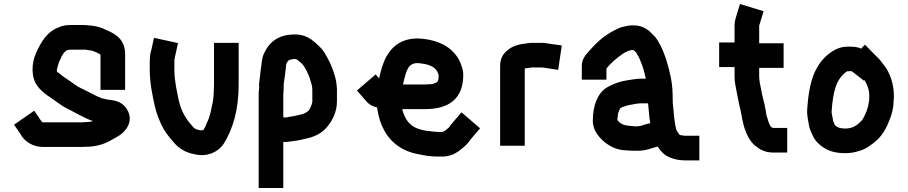

<svg xmlns="http://www.w3.org/2000/svg" viewBox="-20 -742 4534 959"><path d="M492 -250C466.9 -258.4 439.7 -274.1 418 -285C400.6 -294.5 378.1 -303.3 362 -314L348 -324C339.6 -330.5 306.4 -352.3 297 -359C289.1 -365.8 279.8 -371.2 272 -379H270C267 -380.5 265.2 -383.4 264 -387V-393C268.7 -411.7 271.8 -428.6 280 -443C286.6 -458.4 302.1 -493 324 -493C328 -493.7 331.3 -494 334 -494H407C414.2 -492.8 425.2 -491.4 432 -490C439.5 -490 452 -484.5 460 -481L476 -473L482 -469V-293H605V-472C605 -541.4 561.3 -571.9 511 -592C490 -603.2 464 -611.3 437 -614L417 -616C410.3 -616.7 403.7 -617 397 -617H334C310.1 -617 290.1 -613.5 272 -605C214.8 -583.6 184.1 -531.3 160 -477C135.8 -424.6 135.2 -352 168 -311C195.6 -274.1 237.6 -252.8 276 -224C300.4 -205 331.1 -193 359 -177C383.7 -163.3 413.8 -148.3 444 -137C441.3 -136.3 439 -135.7 437 -135L421 -133C415.7 -132.3 410.7 -132 406 -132C400 -131.3 394 -131 388 -131H195C193.7 -131 192.3 -131.3 191 -132H190L151 -189L50 -119C63.2 -99.2 78 -81 90 -60C109.5 -31.5 148 -8 195 -8H388C395.3 -8 403 -8.3 411 -9C460 -9 502.9 -22.7 535 -42L553 -52C572.1 -62.6 586.9 -70.9 602 -88C631.7 -120.2 638.1 -162.5 611 -201C590.3 -229.8 564.5 -239.8 523 -244C513.1 -244 498.9 -250 492 -250Z M749 -553 736 -493 732 -479C729.3 -465.7 728 -450.7 728 -434V-391C728 -329.3 741.8 -263.6 753 -213C761.7 -174.3 772.3 -151.1 786 -119C803.5 -82.5 822.3 -60.7 846 -33C869.9 -3.1 905 19.8 950 28C1017.3 44.8 1070.7 14.9 1096 -22C1144.1 -96.9 1172 -196.3 1172 -319V-528H1049V-319C1049 -310.3 1048.7 -301.7 1048 -293C1048 -274.2 1046.5 -256.4 1044 -239C1035.8 -200.7 1030.6 -163.3 1015 -132C1012.3 -123.9 998.4 -92 994 -92C989.3 -91.3 985.7 -91 983 -91L971 -93C958.1 -96.2 946.8 -102.3 941 -112L929 -126C902.4 -157.9 884.3 -192.5 873 -240C864.2 -284 851 -337.8 851 -391V-434C851 -442 851.7 -448.3 853 -453C858.3 -477.7 863.7 -502.3 869 -527Z M1397 -319C1397 -328.4 1400.2 -339.2 1401 -350L1404 -371C1405.8 -389.3 1407.7 -404.7 1410 -423C1413.7 -430.3 1416.6 -435.6 1422 -441C1424.6 -442.3 1428 -444 1432 -444C1436 -445.3 1440 -446.3 1444 -447H1458C1458.7 -446.3 1459.3 -446 1460 -446C1470.1 -441 1479.8 -430.6 1488 -424C1503.7 -408.3 1518.8 -374.2 1526 -355L1532 -335C1535.3 -327.2 1537.5 -315.7 1539 -308C1539 -304 1539.3 -299 1540 -293V-234C1540 -232.7 1539.7 -231 1539 -229C1535.7 -214 1529.3 -199.7 1522 -190C1510.6 -178.6 1494.4 -171.4 1474 -168L1448 -162C1440.7 -160.7 1434 -159.7 1428 -159C1418.1 -157.5 1405.4 -153.2 1397 -156H1395V-265C1395 -281.8 1398.1 -305.2 1397 -319ZM1395 -33C1403 -32.3 1411.7 -32.7 1421 -34C1449.7 -37.2 1475.6 -41.2 1501 -48C1550 -56.6 1592.1 -78.8 1617 -112C1640.2 -140.4 1663 -184.1 1663 -234V-299C1660.8 -327.6 1657.4 -350.5 1649 -374C1637.8 -407.6 1632.7 -421.3 1615 -454C1595.4 -491.9 1583.2 -503.6 1556 -528L1536 -544C1514.3 -559 1488.6 -570 1453 -570C1396.6 -570 1358.5 -553.3 1330 -523C1313.2 -505.2 1308.7 -493.3 1298 -474C1286.4 -447.6 1286.7 -416.6 1281 -385L1279 -363C1277.4 -348.7 1274 -330.5 1274 -315C1274.7 -311.7 1274.7 -306.7 1274 -300C1272.7 -288.7 1272 -277 1272 -265V197H1395Z M2137 -322C2127.6 -322 2113.1 -320 2103 -320H1993C1996.3 -336.4 1999 -349.2 2005 -368C2014.2 -399.3 2025.7 -427 2065 -427C2116.3 -422.7 2157.8 -412.8 2170 -370C2170 -368.7 2170.3 -367.3 2171 -366C2171 -359.3 2170.7 -354 2170 -350C2170 -330 2153.4 -326.1 2137 -322ZM2294 -369C2293.3 -385 2290.7 -398.7 2286 -410C2279.7 -433.2 2267.7 -455.4 2253 -472C2213.8 -520.2 2150.3 -546.1 2068 -550C1985.5 -550 1939.8 -511.9 1909 -458C1893.3 -428.8 1882.2 -388.9 1874 -353V-350L1856 -370L1763 -290L1809 -237C1823.1 -220.2 1840.5 -210.2 1864 -205C1864 -201.7 1864.3 -198.3 1865 -195C1871.8 -156.4 1880.3 -124.6 1897 -95C1928.5 -32 1989.1 13.9 2069 28C2099.7 34.6 2129.3 40 2165 40H2189C2223.7 40 2249.9 27.8 2271 13C2286.7 1.3 2312.1 -19.1 2323 -35C2339.8 -58.5 2359.4 -79.2 2378 -101L2285 -181L2245 -134C2237.2 -124.9 2230.4 -117.1 2223 -106C2218.4 -101.4 2203.3 -89.7 2201 -88C2196.3 -84.9 2192.8 -83 2185 -83H2166C2161.3 -83 2156.7 -83.3 2152 -84C2124.2 -86.8 2098.5 -88.8 2074 -97C2025.6 -111.5 2001.6 -146.7 1989 -197H2103C2222.7 -197 2294 -248.8 2294 -369Z M2601 -14V-400L2615 -402C2623.2 -403 2631.2 -405 2639 -405H2688C2690 -405 2693 -404.7 2697 -404L2768 -393L2786 -515L2715 -525C2705.7 -527 2696.7 -528 2688 -528H2639C2631 -528 2623 -527.3 2615 -526C2568.5 -520.8 2540.2 -513.2 2511 -488C2490.4 -469.6 2478 -448.5 2478 -409V-14Z M3009 -344V-399C3030.8 -428.1 3060.4 -451.8 3090 -473L3104 -481C3109.3 -483.7 3114.3 -486 3119 -488C3122.1 -489.6 3133.6 -491.2 3136 -492H3144C3149.5 -486.5 3154.8 -483.4 3159 -477C3165 -466.1 3172.5 -455.4 3177 -442C3189.6 -414.2 3198 -384.8 3205 -352C3205 -350.7 3205.3 -349.7 3206 -349H3183C3157 -349 3137.2 -344.2 3113 -341L3088 -336C3060.6 -329.7 3033.1 -317.9 3011 -305C2964 -275.9 2941 -213.8 2941 -139C2941 -113 2949.9 -89.5 2962 -73C2990.5 -32.3 3042.6 9 3111 9C3119.7 10.3 3132 11 3148 11C3189.4 12.6 3210.4 6.9 3240 -3L3265 -10C3274.8 5.7 3288.2 21.1 3301 31C3325.1 47.6 3361.4 59 3401 59H3473V-64H3401C3394.5 -64 3382 -66.8 3375 -68C3369.3 -73.7 3363.4 -85.4 3359 -92C3353.2 -109.5 3350.4 -131.9 3348 -151L3346 -168C3345.3 -172 3344.7 -180 3344 -192C3341.6 -217.5 3340 -220.1 3340 -244C3340 -285.9 3338 -317.8 3331 -353C3319 -413.1 3302.3 -468.4 3278 -517L3264 -541C3257.3 -552.3 3249 -562.3 3239 -571L3226 -584C3208.5 -600.4 3179.7 -615 3149 -615H3130C3122 -614.3 3112 -612.7 3100 -610C3076.3 -605.5 3065.8 -598.9 3048 -590C2998.3 -565.1 2958.4 -528.6 2923.5 -488.5C2904.1 -466.3 2886 -447 2886 -413V-344ZM3217 -226C3219 -207.8 3222.2 -169.4 3224 -151L3227 -134C3227 -132 3227.3 -129.7 3228 -127L3197 -119C3190.4 -116.2 3178.7 -112 3170 -112C3166.7 -111.3 3160.3 -111 3151 -111C3139.7 -111.7 3132.3 -112.3 3129 -113C3126.3 -113 3120.7 -113.7 3112 -115L3102 -117C3084.9 -120.4 3073.2 -129.8 3064 -142V-151C3064.7 -154.3 3065.3 -158.3 3066 -163C3066 -174.7 3068.3 -180.3 3073 -191L3078 -201C3084.2 -205.7 3095.8 -209.9 3103 -212L3115 -216C3134.8 -218.8 3160.9 -226 3183 -226Z M3830 -110C3829.3 -110 3829 -110.3 3829 -111C3825.2 -116.7 3819.8 -127.9 3818 -135L3813 -152C3811.2 -159.2 3807 -165.9 3807 -174C3805.6 -189.4 3801.6 -202.1 3799 -219C3792.9 -243.3 3785.4 -272.4 3781 -299C3777.9 -316.3 3772 -339 3772 -358V-403H3894V-526H3772V-616L3773 -617L3794 -686L3676 -722C3669 -699 3661.9 -676.1 3655 -653C3651 -641 3649 -629 3649 -617V-530H3572V-407H3649V-358C3649 -342.7 3650.7 -327.3 3654 -312C3660.1 -277.6 3666.7 -247.6 3673 -216L3678 -196C3680 -185.3 3681.7 -176.7 3683 -170C3684.3 -166 3685 -163 3685 -161C3685.7 -153 3687.3 -144.7 3690 -136L3694 -118L3699 -101C3710.1 -67.8 3727 -34.5 3752 -14C3774.9 4.8 3801.8 20 3842 20H3912V-103H3842C3836.9 -103 3833.2 -106.8 3830 -110Z M4151 -116C4151 -116.7 4150.7 -117 4150 -117C4147.3 -123.7 4144.7 -130 4142 -136C4138.7 -149.4 4137.4 -163.5 4134 -177V-188C4140.5 -278.9 4154.2 -348.1 4211 -386H4217C4222.3 -386 4227.3 -386.3 4232 -387C4232.7 -386.3 4233.3 -386 4234 -386C4235.3 -385.3 4237 -384.3 4239 -383L4295 -339L4298 -342C4310.6 -320.9 4322 -295.7 4322 -263C4321.3 -255 4321 -247.7 4321 -241C4318.4 -219.9 4314.3 -203.4 4308 -186C4300.9 -169.9 4291.1 -143.8 4278 -134C4259.7 -115.7 4238.5 -100 4202 -100C4195.3 -100 4190.7 -100.3 4188 -101C4173.1 -101 4159.1 -107.9 4151 -116ZM4281 -499C4261.8 -508.6 4242.3 -509 4217 -509C4182.9 -509 4161 -500.2 4136 -485C4103.3 -462.6 4080.6 -438.9 4061 -404C4029.6 -351.6 4017.2 -276.4 4012 -198C4009.1 -166.1 4017.3 -139.8 4021 -114C4024 -97 4030.9 -84.3 4037 -70C4048.2 -44.3 4059.2 -31 4082 -13C4114.4 11.3 4148.4 23 4203 23C4228.8 23 4251.4 18.5 4271 12C4306.5 3.1 4338.7 -22.8 4363 -45C4388.3 -68.6 4410.5 -107.5 4423 -143C4433.3 -168.7 4443 -199.1 4443 -233L4445 -259C4445 -325.4 4423.5 -383.8 4392 -421C4379.1 -438.7 4372 -447.2 4355 -463L4300 -519Z"/></svg>

Font: Tape
Style: Regular
Weight: 500
Foundry: Cannot Into Space Fonts
Version: Version 0.97